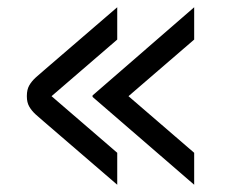

<svg xmlns="http://www.w3.org/2000/svg" viewBox="-20 -533 620 529"><path d="M122 -268 303 -112V-24L102 -197Q90 -207 78.5 -217.5Q67 -228 60.5 -239.5Q54 -251 54 -267V-269Q54 -286 60.5 -297.5Q67 -309 78.5 -319.5Q90 -330 102 -340L303 -513V-424ZM515 -424 334 -268 515 -112V-24L235 -266V-270L515 -513Z"/></svg>

Font: Kakao Big Sans
Style: Regular
Weight: 400
Designer: Park Young-rak; Lee Sang-min; Kim Jung-jin; Min Bon; Park Min-gyu;
Foundry: Kakao Corporation
Version: Version 2.003